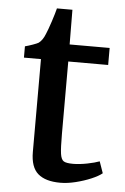

<svg xmlns="http://www.w3.org/2000/svg" viewBox="-52 -735 510 784"><g transform="rotate(5 203.5 -343.0)"><path d="M32.7 -485.4V-531.7Q46.4 -535.2 64.2 -541.5Q82 -547.9 87.4 -551.3Q103.5 -563 113.8 -589.4Q121.1 -606 133.1 -642.3Q145 -678.7 149.4 -697.3H212.9L213.9 -555.2H377.9V-485.4H214.4V-189.9Q214.4 -130.4 217.8 -107.2Q221.2 -84 231.7 -77.4Q242.2 -70.8 270 -70.8H270.5Q295.9 -70.8 327.9 -77.1Q359.9 -83.5 377.4 -90.3H377.9L394.5 -43Q379.9 -30.8 350.6 -18.3Q321.3 -5.9 287.6 2.4Q253.9 10.7 225.6 10.7H224.6Q164.1 10.7 133.3 -15.9Q102.5 -42.5 102.5 -105V-485.4Z"/></g></svg>

Font: Merriweather
Style: Regular
Weight: 400
Designer: Eben Sorkin
Foundry: Eben Sorkin
Version: Version 1.584; ttfautohint (v1.6)